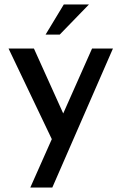

<svg xmlns="http://www.w3.org/2000/svg" viewBox="-20 -634 540 855"><path d="M115 201 390 -418H483L213 201ZM219 3 18 -418H131L298 -48ZM376 -614 246 -480H183L264 -614Z"/></svg>

Font: Reem Kufi Fun
Style: Regular
Weight: 400
Designer: Khaled Hosny
Version: Version 1.005